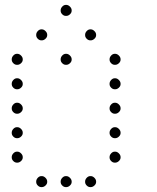

<svg xmlns="http://www.w3.org/2000/svg" viewBox="-20 -793 640 785"><path d="M249 -773Q241 -773 234.5 -766Q228 -759 228 -751V-749Q228 -741 234.5 -734.5Q241 -728 249 -728H251Q259 -728 266 -734.5Q273 -741 273 -749V-751Q273 -759 266 -766Q259 -773 251 -773ZM149 -673Q141 -673 134.5 -666Q128 -659 128 -651V-649Q128 -641 134.5 -634.5Q141 -628 149 -628H151Q159 -628 166 -634.5Q173 -641 173 -649V-651Q173 -659 166 -666Q159 -673 151 -673ZM349 -673Q341 -673 334.5 -666Q328 -659 328 -651V-649Q328 -641 334.5 -634.5Q341 -628 349 -628H351Q359 -628 366 -634.5Q373 -641 373 -649V-651Q373 -659 366 -666Q359 -673 351 -673ZM49 -573Q41 -573 34.5 -566Q28 -559 28 -551V-549Q28 -541 34.5 -534.5Q41 -528 49 -528H51Q59 -528 66 -534.5Q73 -541 73 -549V-551Q73 -559 66 -566Q59 -573 51 -573ZM249 -573Q241 -573 234.5 -566Q228 -559 228 -551V-549Q228 -541 234.5 -534.5Q241 -528 249 -528H251Q259 -528 266 -534.5Q273 -541 273 -549V-551Q273 -559 266 -566Q259 -573 251 -573ZM449 -573Q441 -573 434.5 -566Q428 -559 428 -551V-549Q428 -541 434.5 -534.5Q441 -528 449 -528H451Q459 -528 466 -534.5Q473 -541 473 -549V-551Q473 -559 466 -566Q459 -573 451 -573ZM49 -473Q41 -473 34.5 -466Q28 -459 28 -451V-449Q28 -441 34.5 -434.5Q41 -428 49 -428H51Q59 -428 66 -434.5Q73 -441 73 -449V-451Q73 -459 66 -466Q59 -473 51 -473ZM449 -473Q441 -473 434.5 -466Q428 -459 428 -451V-449Q428 -441 434.5 -434.5Q441 -428 449 -428H451Q459 -428 466 -434.5Q473 -441 473 -449V-451Q473 -459 466 -466Q459 -473 451 -473ZM49 -373Q41 -373 34.5 -366Q28 -359 28 -351V-349Q28 -341 34.5 -334.5Q41 -328 49 -328H51Q59 -328 66 -334.5Q73 -341 73 -349V-351Q73 -359 66 -366Q59 -373 51 -373ZM449 -373Q441 -373 434.5 -366Q428 -359 428 -351V-349Q428 -341 434.5 -334.5Q441 -328 449 -328H451Q459 -328 466 -334.5Q473 -341 473 -349V-351Q473 -359 466 -366Q459 -373 451 -373ZM49 -273Q41 -273 34.5 -266Q28 -259 28 -251V-249Q28 -241 34.5 -234.5Q41 -228 49 -228H51Q59 -228 66 -234.5Q73 -241 73 -249V-251Q73 -259 66 -266Q59 -273 51 -273ZM449 -273Q441 -273 434.5 -266Q428 -259 428 -251V-249Q428 -241 434.5 -234.5Q441 -228 449 -228H451Q459 -228 466 -234.5Q473 -241 473 -249V-251Q473 -259 466 -266Q459 -273 451 -273ZM49 -173Q41 -173 34.5 -166Q28 -159 28 -151V-149Q28 -141 34.5 -134.5Q41 -128 49 -128H51Q59 -128 66 -134.5Q73 -141 73 -149V-151Q73 -159 66 -166Q59 -173 51 -173ZM449 -173Q441 -173 434.5 -166Q428 -159 428 -151V-149Q428 -141 434.5 -134.5Q441 -128 449 -128H451Q459 -128 466 -134.5Q473 -141 473 -149V-151Q473 -159 466 -166Q459 -173 451 -173ZM149 -73Q141 -73 134.5 -66Q128 -59 128 -51V-49Q128 -41 134.5 -34.5Q141 -28 149 -28H151Q159 -28 166 -34.5Q173 -41 173 -49V-51Q173 -59 166 -66Q159 -73 151 -73ZM249 -73Q241 -73 234.5 -66Q228 -59 228 -51V-49Q228 -41 234.5 -34.5Q241 -28 249 -28H251Q259 -28 266 -34.5Q273 -41 273 -49V-51Q273 -59 266 -66Q259 -73 251 -73ZM349 -73Q341 -73 334.5 -66Q328 -59 328 -51V-49Q328 -41 334.5 -34.5Q341 -28 349 -28H351Q359 -28 366 -34.5Q373 -41 373 -49V-51Q373 -59 366 -66Q359 -73 351 -73Z"/></svg>

Font: Doto Rounded Light
Style: Regular
Weight: 300
Monospace: yes
Version: Version 1.000